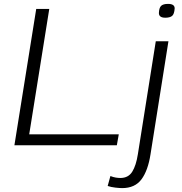

<svg xmlns="http://www.w3.org/2000/svg" viewBox="-20 -746 934 986"><path d="M54 0 166 -700H233L130 -56H590L580 0ZM843 -726Q877 -726 877 -703Q875 -673 863.5 -664Q852 -655 829 -655Q796 -655 796 -679Q797 -706 807.5 -716Q818 -726 843 -726ZM845 -534 753 46Q740 130 706.5 175Q673 220 607 220Q595 220 572.5 217.5Q550 215 533 209L547 158Q562 164 575 166Q588 168 598 168Q639 168 659 136Q679 104 688 46L780 -534Z"/></svg>

Font: Georama Expanded Light
Style: Italic
Weight: 300
Width: 7
Italic angle: -9°
Designer: Jean-Baptiste Levee
Foundry: Production Type
Version: Version 1.000